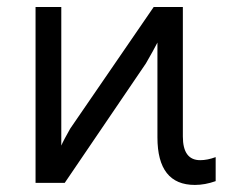

<svg xmlns="http://www.w3.org/2000/svg" viewBox="-20 -520 646 546"><path d="M593.3 -4.9Q563 5.9 534.2 5.9Q427.7 5.9 427.7 -129.4V-398.9Q417 -377.9 395 -339.8L164.1 0H81.1V-500H154.3V-106Q160.2 -120.1 179.7 -154.3L417 -500H500V-131.8Q500 -64.5 549.3 -64.5Q569.8 -64.5 593.3 -73.2Z"/></svg>

Font: Segoe UI Historic
Style: Regular
Weight: 400
Foundry: Microsoft Corporation
Version: Version 1.03